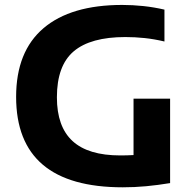

<svg xmlns="http://www.w3.org/2000/svg" viewBox="-20 -770 799 798"><path d="M490.5 8.5Q47 8.5 47 -367.5Q47 -556 160.8 -652.8Q274.5 -749.5 488 -749.5Q531.5 -749.5 576 -744.8Q620.5 -740 663.5 -730V-597.5Q621.5 -607.5 581.2 -611.8Q541 -616 501 -616Q356.5 -616 286.5 -556.8Q216.5 -497.5 216.5 -365.5Q216.5 -243.5 281.5 -183.8Q346.5 -124 480 -124Q507.5 -124 535 -125.5V-360H687V-9Q635.5 -0.5 587.5 4Q539.5 8.5 490.5 8.5Z"/></svg>

Font: Encode Sans Semi Expanded
Style: Bold
Weight: 700
Width: 6
Designer: Multiple Designers
Foundry: Impallari Type
Version: Version 3.000; ttfautohint (v1.8.3) -l 8 -r 50 -G 200 -x 14 